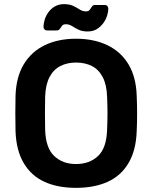

<svg xmlns="http://www.w3.org/2000/svg" viewBox="-20 -897 735 927"><path d="M347 10Q258 10 194 -19.5Q130 -49 94 -110.5Q58 -172 55 -264Q54 -307 54 -349Q54 -391 55 -435Q58 -526 95 -587Q132 -648 196.5 -679Q261 -710 347 -710Q433 -710 498 -679Q563 -648 600 -587Q637 -526 640 -435Q642 -391 642 -349Q642 -307 640 -264Q637 -172 601 -110.5Q565 -49 500.5 -19.5Q436 10 347 10ZM347 -105Q412 -105 453 -143.5Q494 -182 497 -269Q499 -313 499 -350.5Q499 -388 497 -431Q495 -489 475.5 -525.5Q456 -562 423 -578.5Q390 -595 347 -595Q305 -595 272 -578.5Q239 -562 219.5 -525.5Q200 -489 198 -431Q197 -388 197 -350.5Q197 -313 198 -269Q201 -182 242 -143.5Q283 -105 347 -105ZM403 -745Q377 -745 359.5 -753.5Q342 -762 328 -771Q314 -780 298 -780Q285 -780 279.5 -772.5Q274 -765 269 -757.5Q264 -750 253 -750H207Q200 -750 195 -755Q190 -760 190 -767Q190 -782 195.5 -801Q201 -820 213.5 -837.5Q226 -855 245 -866Q264 -877 289 -877Q316 -877 333.5 -868.5Q351 -860 365 -851Q379 -842 395 -842Q408 -842 413.5 -850Q419 -858 424 -865.5Q429 -873 440 -873H486Q494 -873 498.5 -867.5Q503 -862 503 -855Q503 -840 497 -821Q491 -802 478.5 -785Q466 -768 447.5 -756.5Q429 -745 403 -745Z"/></svg>

Font: Rubik Light Medium
Style: Regular
Weight: 500
Version: Version 2.104